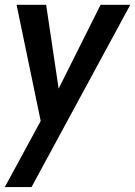

<svg xmlns="http://www.w3.org/2000/svg" viewBox="-32 -514 547 776"><path d="M-12.5 242 132.5 -25 35 -494.5H154.5L205 -156L374.5 -494.5H494.5L95.5 242Z"/></svg>

Font: Cabin Condensed SemiBold
Style: Italic
Weight: 600
Width: 3
Italic angle: -10°
Designer: Pablo Impallari
Foundry: Pablo Impallari. http://www.impallari.com Igino Marini. http://www.ikern.com
Version: Version 3.001; ttfautohint (v1.8.3)